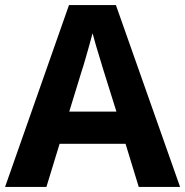

<svg xmlns="http://www.w3.org/2000/svg" viewBox="-20 -737 730 757"><path d="M527 0 475 -170H215L163 0H0L252 -717H437L690 0ZM387 -463Q382 -480 374 -506Q366 -532 358 -559Q350 -586 345 -606Q340 -586 331.5 -556.5Q323 -527 315.5 -500.5Q308 -474 304 -463L253 -297H439Z"/></svg>

Font: Noto Sans Gujarati
Style: Regular
Weight: 400
Designer: Jelle Bosma - Monotype Design Team, Universal Thirst
Foundry: Monotype Imaging Inc.
Version: Version 2.102